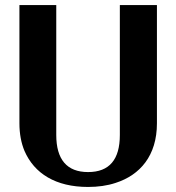

<svg xmlns="http://www.w3.org/2000/svg" viewBox="-20 -731 698 761"><path d="M57 -242C57 -201 64 -164 77 -133C116 -43 201 10 329 10C368 10 405 5 438 -6C535 -37 602 -114 602 -242V-711H455V-196C455 -99 414 -49 329 -49C245 -49 203 -99 203 -196V-711H57Z"/></svg>

Font: Aerodynamic
Style: Regular
Weight: 500
Designer: Google
Version: Version 2.000980; 2014